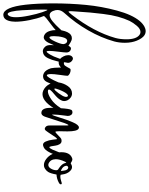

<svg xmlns="http://www.w3.org/2000/svg" viewBox="70 -833 878 1130"><g transform="rotate(90 509.0 -268.0)"><path d="M0.5 -86.9Q0.5 -86.9 0.5 -76.2Q0.5 -50.8 1.2 -24.7Q2 1.5 4.2 39.8Q6.3 78.1 12.2 102.1Q18.1 126 26.9 126Q31.2 126 36.1 119.6Q45.4 106.9 45.4 77.1Q45.4 45.4 35.9 -0.5Q26.4 -46.4 15.9 -77.4Q5.4 -108.4 2 -108.4Q0.5 -108.4 0.5 -86.9ZM38.6 -85.4 40 -82Q53.2 -49.3 62.5 -2.4Q71.8 44.4 71.8 80.6Q71.8 91.8 70.3 101.6Q63.5 151.4 30.8 151.4H28.8Q-13.7 147.5 -28.3 20.5Q-36.1 -47.4 -36.1 -142.6Q-36.1 -241.7 -27.1 -334.5Q-18.1 -427.2 6.1 -516.8Q30.3 -606.4 67.4 -650.9Q83 -669.4 101.1 -679.2Q115.2 -686.5 127 -686.5Q152.3 -686.5 169.4 -660.6Q186.5 -634.8 192.4 -602.5Q195.8 -585 195.8 -564Q195.8 -530.8 188 -501.5Q166 -423.3 122.3 -347.4Q78.6 -271.5 22 -209.5Q2.9 -189 2.9 -168Q2.9 -160.6 3.9 -156.2Q12.2 -121.1 33.2 -121.1Q48.8 -121.1 70.8 -139.6Q92.8 -158.2 109.4 -176.8Q126 -195.3 127.9 -195.3Q133.8 -195.3 137.2 -191.7Q140.6 -188 140.6 -184.6Q140.6 -175.3 124 -159.4Q107.4 -143.6 87.6 -129.4Q67.9 -115.2 52.2 -102.3Q36.6 -89.4 38.6 -85.4ZM167.5 -508.3Q175.3 -537.1 175.3 -572.8Q175.3 -630.9 149.4 -649.9Q141.6 -655.8 132.8 -655.8Q114.3 -655.8 95.9 -634.3Q77.6 -612.8 66.9 -591.3Q52.7 -560.5 42.5 -523.4Q32.2 -486.3 26.1 -436Q20 -385.7 17.8 -359.9Q15.6 -334 11.7 -276.9Q10.7 -262.7 10.3 -255.9Q9.8 -251 9.8 -244.1Q9.8 -232.4 12.7 -232.4Q16.1 -232.4 31.2 -252Q131.8 -381.8 167.5 -508.3Z M184.6 -224.6Q170.4 -224.6 163.6 -199.5Q156.7 -174.3 156.7 -146.5Q156.7 -137.7 157.7 -130.9Q159.2 -120.1 164.1 -120.1Q173.3 -120.1 188.5 -153.6Q203.6 -187 203.6 -201.7Q203.6 -202.6 203.4 -203.9Q203.1 -205.1 203.1 -205.6Q202.1 -212.4 197.3 -218.5Q192.4 -224.6 184.6 -224.6ZM294.4 -192.9Q294.4 -193.4 295.9 -193.4Q299.3 -193.4 303.7 -190.9Q308.1 -188.5 308.6 -185.1V-182.1Q307.6 -178.7 303.7 -162.4Q299.8 -146 296.1 -135.3Q292.5 -124.5 286.1 -110.8Q279.8 -97.2 269.8 -89.6Q259.8 -82 247.1 -81.1Q235.8 -80.6 226.1 -87.9Q216.3 -95.2 212.4 -105Q210 -111.8 209.2 -122.1Q208.5 -132.3 209.5 -139.6L210 -146.5Q207 -141.1 204.1 -133.3Q186.5 -86.4 163.1 -86.4Q154.8 -86.4 145 -93.3Q133.8 -101.6 127.9 -117.2Q124.5 -127 122.1 -140.6Q120.6 -151.4 120.6 -164.1Q120.6 -199.2 133.3 -225.6Q146 -252 168.5 -252Q180.7 -252 193.4 -244.1Q197.3 -241.7 200.9 -239.5Q204.6 -237.3 206.5 -236.1Q208.5 -234.9 210 -233.9Q211.4 -232.9 212.2 -232.4Q212.9 -231.9 213.4 -231.9Q213.9 -231.9 214.4 -233.4Q214.8 -234.9 216.8 -238Q218.8 -241.2 222.2 -244.1Q225.1 -246.6 230 -246.6Q237.3 -246.6 244.1 -241Q251 -235.4 252.4 -226.1Q252.9 -224.1 252.9 -219.2Q252.9 -208.5 248.3 -172.4Q243.7 -136.2 243.7 -121.6Q243.7 -113.8 244.1 -110.8Q244.6 -103.5 248 -103.5Q250 -103.5 252.4 -106Q264.6 -119.6 276.4 -146Q281.7 -158.2 294.4 -192.9Z M341.3 -188Q327.6 -174.3 313 -174.3Q289.6 -174.3 275.4 -203.6Q271.5 -212.9 270.5 -216.3Q268.6 -226.1 268.6 -230.5Q268.6 -250.5 283.2 -257.3Q286.1 -258.3 288.1 -258.3Q295.4 -258.3 303.2 -251.7Q311 -245.1 313 -236.3Q314.9 -229 313 -223.6Q309.6 -210 310.1 -208Q310.5 -204.6 315.4 -204.6Q318.8 -204.6 324.2 -206.5Q330.6 -209 338.9 -224.9Q347.2 -240.7 348.6 -242.2Q350.6 -244.6 356.9 -244.6Q366.7 -244.6 377.4 -239.3Q388.2 -233.9 390.1 -226.1V-225.6Q389.6 -213.9 385.5 -187Q381.3 -160.2 380.9 -149.9Q379.9 -134.3 379.9 -129.9Q379.9 -119.1 381.8 -111.3Q383.8 -104.5 387.2 -104.5Q389.6 -104.5 393.3 -107.9Q397 -111.3 400.9 -117.7Q404.8 -124 408.4 -130.4Q412.1 -136.7 416.5 -145.8Q420.9 -154.8 423.3 -160.6Q425.8 -166.5 429.4 -174.3Q433.1 -182.1 433.6 -183.6Q438.5 -192.9 443.4 -192.9Q448.2 -192.9 449.7 -186Q451.7 -176.8 447.8 -166.5Q446.3 -162.1 442.4 -147.9Q438.5 -133.8 435.3 -125Q432.1 -116.2 426.5 -105Q420.9 -93.8 412.6 -88.1Q404.3 -82.5 394 -82.5Q386.7 -82.5 382.3 -84Q362.8 -89.4 351.1 -114.7Q347.2 -122.6 345.7 -128.9Q342.3 -141.6 341.3 -188Z M472.2 -177.7Q463.9 -156.2 465.3 -150.9Q465.8 -148.9 467.8 -148.9Q474.6 -148.9 492.9 -174.1Q511.2 -199.2 513.7 -212.4Q514.6 -216.3 513.7 -222.7Q512.2 -229 506.8 -229Q502.9 -229 497.1 -223.1Q485.8 -211.4 472.2 -177.7ZM579.1 -185.1Q583.5 -191.4 588.9 -191.4Q595.2 -191.4 596.7 -184.6Q598.6 -177.7 593.8 -168.9Q546.4 -79.1 498 -79.1Q487.3 -79.1 476.1 -84Q450.7 -96.2 438 -122.1Q433.1 -131.8 431.2 -140.1Q428.2 -151.9 428.2 -163.6Q428.2 -167.5 429.2 -174.3Q433.6 -203.6 450.7 -228.3Q467.8 -252.9 494.6 -252.9Q506.8 -252.9 517.6 -245.4Q528.3 -237.8 534.2 -226.1Q535.2 -224.1 537.6 -216.8Q540.5 -206.5 537.1 -195.3Q531.7 -181.2 521.7 -170.2Q511.7 -159.2 497.8 -147.9Q483.9 -136.7 476.6 -128.4Q469.7 -120.1 471.2 -115.7Q472.7 -110.8 481.4 -110.8Q499.5 -110.8 527.8 -129.9Q556.2 -148.9 579.1 -185.1Z M682.6 -120.1Q682.6 -120.1 682.6 -222.2Q682.6 -247.1 668 -207.5Q664.1 -197.8 633.8 -102.5Q630.9 -93.8 629.9 -91.3Q622.1 -72.3 608.4 -72.3Q606.4 -72.3 598.6 -74.2Q595.2 -75.7 592.5 -77.9Q589.8 -80.1 587.9 -83.3Q585.9 -86.4 584.5 -89.4Q583 -92.3 582 -96.7Q581.1 -101.1 580.3 -104Q579.6 -106.9 579.3 -112.1Q579.1 -117.2 578.9 -119.1Q578.6 -121.1 578.6 -126Q578.6 -130.9 578.6 -131.3V-135.3Q578.6 -166 582.5 -207.3Q586.4 -248.5 594.2 -252.9Q600.6 -255.4 605 -255.4Q614.7 -255.4 620.6 -247.3Q626.5 -239.3 626.5 -227.5Q626.5 -226.6 626.2 -225.6Q626 -224.6 626 -224.1Q625.5 -220.2 623.3 -203.1Q621.1 -186 619.6 -170.2Q618.2 -154.3 618.2 -144.5Q618.2 -139.2 619.1 -134.3Q624 -140.1 636.2 -181.2Q648.4 -222.2 663.8 -257.8Q679.2 -293.5 694.3 -293.5Q697.8 -293.5 701.2 -291.5Q717.3 -282.7 717.3 -226.1Q717.3 -216.8 716.8 -200Q716.3 -183.1 716.3 -176.8Q716.3 -154.8 720.7 -154.8Q721.2 -154.8 721.2 -155Q721.2 -155.3 721.7 -155.3Q726.1 -157.2 741.7 -172.6Q757.3 -188 761.7 -189.5Q767.6 -191.4 773.4 -191.4Q785.6 -191.4 792.5 -180.2Q799.3 -168.9 801 -155.5Q802.7 -142.1 804.9 -130.9Q807.1 -119.6 810.5 -119.6Q813.5 -119.6 816.9 -124.5Q824.2 -133.8 834 -161.1Q843.8 -188.5 849.1 -191.9Q855.5 -195.8 858.2 -189.7Q860.8 -183.6 860.4 -176.3Q859.4 -161.1 846.2 -131.6Q833 -102.1 818.4 -90.8Q810.1 -84.5 799.8 -82.5Q785.2 -79.6 776.9 -98.1Q768.6 -116.7 766.1 -139.6L763.2 -163.1Q759.8 -169.4 743.2 -143.1Q718.3 -105 712.4 -98.1Q706.5 -92.3 702.6 -92.3Q696.3 -92.3 689.5 -98.9Q682.6 -105.5 682.6 -120.1Z M900.4 -118.2Q907.2 -113.3 914.6 -113.3Q927.7 -113.3 936.8 -129.2Q945.8 -145 945.8 -160.2V-162.6Q945.8 -165.5 944.3 -167.7Q942.9 -169.9 941.2 -171.1Q939.5 -172.4 936 -174.6Q932.6 -176.8 930.7 -178.2Q913.1 -190.9 906.7 -204.1Q903.8 -209.5 901.9 -216.8Q899.9 -222.7 896 -212.4Q880.9 -180.7 880.9 -157.2Q880.9 -152.3 882.8 -142.6Q886.7 -127.9 897.5 -120.1ZM928.2 -230.5Q917 -226.1 920.4 -214.8Q923.8 -199.7 941.4 -190.9Q949.7 -186.5 950.2 -188Q950.2 -188.5 949.2 -197.8Q947.8 -208.5 946.8 -212.4Q941.9 -230.5 930.2 -230.5ZM971.2 -161.6Q964.8 -126 955.6 -111.8Q947.8 -100.1 935.5 -92.8Q926.8 -87.4 915.5 -87.4Q897.5 -87.4 879.4 -101.3Q861.3 -115.2 851.6 -135.3Q847.2 -144 843.8 -156.7Q839.8 -170.9 839.8 -189.5Q839.8 -241.7 876 -253.9Q880.4 -254.4 882.1 -254.9Q883.8 -255.4 887.7 -253.9Q891.6 -252.4 893.1 -251.7Q894.5 -251 898.7 -248.5Q902.8 -246.1 904.8 -245.1Q917.5 -252.9 927.7 -252.9Q944.3 -252.9 959 -231Q966.3 -218.8 968.3 -209.5Q969.2 -205.6 970.5 -197.8Q971.7 -189.9 972.7 -186Q978 -184.1 984.4 -184.1Q993.2 -184.1 1006.6 -188.2Q1020 -192.4 1021 -192.4Q1028.3 -193.4 1028.8 -187.5Q1029.3 -181.2 1020 -175.8Q996.1 -162.6 971.2 -161.6Z"/></g></svg>

Font: Sintesa 3
Style: 3
Weight: 400
Version: Version 001.000